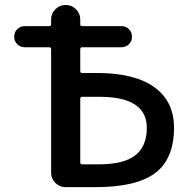

<svg xmlns="http://www.w3.org/2000/svg" viewBox="-20 -774 759 772"><path d="M302.7 -488.3Q302.7 -480.5 310.5 -480.5H370.1Q521.5 -480.5 600.6 -423.3Q679.7 -366.2 679.7 -260.7Q679.7 -135.7 604.5 -78.6Q529.3 -21.5 363.3 -21.5H243.2Q219.7 -21.5 202.6 -38.6Q185.5 -55.7 185.5 -79.1V-576.2Q185.5 -584 177.7 -584H80.1Q61.5 -584 49.3 -596.2Q37.1 -608.4 37.1 -626.5Q37.1 -644.5 49.3 -656.7Q61.5 -668.9 80.1 -668.9H177.7Q185.5 -668.9 185.5 -675.8V-696.3Q185.5 -719.7 202.6 -736.8Q219.7 -753.9 243.2 -753.9H245.1Q268.6 -753.9 285.6 -736.8Q302.7 -719.7 302.7 -696.3V-675.8Q302.7 -668.9 310.5 -668.9H468.8Q486.3 -668.9 498.5 -656.7Q510.7 -644.5 510.7 -626.5Q510.7 -608.4 498.5 -596.2Q486.3 -584 468.8 -584H310.5Q302.7 -584 302.7 -576.2ZM302.7 -121.1Q302.7 -113.3 310.5 -113.3H377.9Q477.5 -113.3 523.9 -149.4Q570.3 -185.5 570.3 -259.8Q570.3 -384.8 379.9 -384.8H310.5Q302.7 -384.8 302.7 -377Z"/></svg>

Font: Gen Jyuu Gothic P Medium
Style: Regular
Weight: 500
Designer: [Source Han Sans]
Ryoko NISHIZUKA  (kana & ideographs); Paul D. Hunt (Latin, Greek & Cyrillic); Wenlong ZHANG  (bopomofo
Version: Version 1.002.20150607